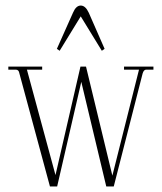

<svg xmlns="http://www.w3.org/2000/svg" viewBox="-20 -672 583 692"><path d="M195 -489 185 -496 243 -626Q254 -652 271 -652Q288 -652 300 -626L357 -496L347 -489L271 -613ZM160 0 50 -407Q48 -421 37 -421H10V-432H132V-421H77L180 -41L270 -432H290L385 -39L481 -421H427V-432H533V-421H507Q498 -421 494 -407L390 0H363L273 -377L186 0Z"/></svg>

Font: Arapey Thin-Display
Style: Regular
Weight: 100
Designer: Eduardo Rodriguez Tunni
Foundry: Eduardo Rodriguez Tunni
Version: Version 4.000